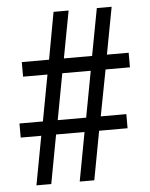

<svg xmlns="http://www.w3.org/2000/svg" viewBox="-52 -757 623 800"><g transform="rotate(-5 259.5 -357.0)"><path d="M68 0H130L168 -204H287L249 0H310L348 -204H467V-263H360L397 -456H499V-517H408L445 -714H383L346 -517H228L265 -714H202L166 -517H52V-456H154L118 -263H20V-204H106ZM180 -263 216 -456H335L299 -263Z"/></g></svg>

Font: Noto Serif Ethiopic SemiCondensed Medium
Style: Regular
Weight: 500
Width: 4
Designer: Monotype Design Team
Foundry: Monotype Imaging Inc.
Version: Version 2.102